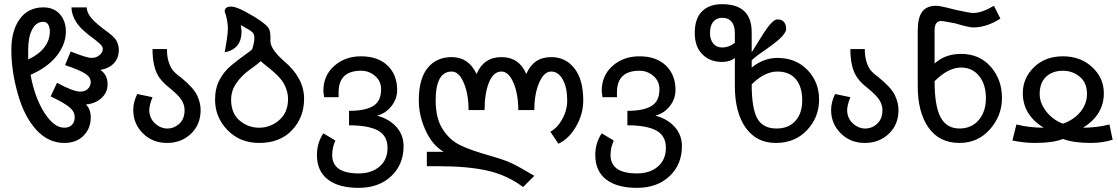

<svg xmlns="http://www.w3.org/2000/svg" viewBox="-20 -700 5446 935"><path d="M402.3 -664.1Q402.3 -644.5 418 -621.1Q433.6 -597.7 484.4 -558.6Q535.2 -523.4 546.9 -502Q558.6 -480.5 558.6 -457Q558.6 -418 535.2 -392.6Q511.7 -367.2 468.8 -359.4Q503.9 -335.9 503.9 -289.1Q503.9 -250 474.6 -222.7Q445.3 -195.3 398.4 -191.4Q421.9 -168 421.9 -128.9Q421.9 -74.2 386.7 -39.1Q351.6 -3.9 293 -3.9Q214.8 -3.9 156.2 -68.4Q97.7 -132.8 66.4 -244.1Q35.2 -355.5 35.2 -457Q35.2 -550.8 76.2 -607.4Q117.2 -664.1 191.4 -664.1Q242.2 -664.1 271.5 -630.9Q300.8 -597.7 300.8 -546.9Q300.8 -484.4 255.9 -427.7Q210.9 -371.1 128.9 -335.9Q148.4 -226.6 195.3 -152.3Q242.2 -78.1 293 -78.1Q316.4 -78.1 330.1 -91.8Q343.8 -105.5 343.8 -128.9Q343.8 -156.2 318.4 -177.7Q293 -199.2 226.6 -230.5L257.8 -296.9Q335.9 -253.9 371.1 -253.9Q394.5 -253.9 408.2 -267.6Q421.9 -281.2 421.9 -300.8Q421.9 -324.2 394.5 -341.8Q367.2 -359.4 296.9 -382.8L324.2 -449.2Q402.3 -418 425.8 -418Q449.2 -418 464.8 -431.6Q480.5 -445.3 480.5 -460.9Q480.5 -472.7 470.7 -482.4Q460.9 -492.2 441.4 -507.8Q375 -554.7 351.6 -591.8Q328.1 -628.9 328.1 -664.1ZM117.2 -410.2Q168 -433.6 195.3 -468.8Q222.7 -503.9 222.7 -546.9Q222.7 -566.4 214.8 -580.1Q207 -593.8 191.4 -593.8Q156.2 -593.8 136.7 -556.6Q117.2 -519.5 117.2 -457Q117.2 -433.6 117.2 -410.2Z M793 -460.9Q793 -425.8 800.8 -400.4Q808.6 -375 820.3 -359.4Q832 -343.8 859.4 -324.2Q921.9 -273.4 939.5 -236.3Q957 -199.2 957 -164.1Q957 -93.8 910.2 -48.8Q863.3 -3.9 793 -3.9Q722.7 -3.9 675.8 -50.8Q628.9 -97.7 628.9 -164.1Q628.9 -203.1 648.4 -242.2L722.7 -226.6Q707 -187.5 707 -164.1Q707 -125 734.4 -99.6Q761.7 -74.2 794.9 -74.2Q828.1 -74.2 853.5 -97.7Q878.9 -121.1 878.9 -164.1Q878.9 -187.5 865.2 -210.9Q851.6 -234.4 808.6 -269.5Q773.4 -296.9 755.9 -322.3Q738.3 -347.7 730.5 -382.8Q722.7 -418 722.7 -460.9Z M1074.2 -445.3Q1089.8 -531.2 1089.8 -558.6Q1089.8 -593.8 1078.1 -632.8Q1074.2 -640.6 1074.2 -644.5Q1074.2 -668 1105.5 -668Q1128.9 -668 1175.8 -642.6Q1222.7 -617.2 1250 -597.7Q1277.3 -578.1 1287.1 -564.5Q1296.9 -550.8 1296.9 -519.5V-500Q1296.9 -460.9 1363.3 -402.3Q1460.9 -320.3 1460.9 -218.8Q1460.9 -128.9 1402.3 -66.4Q1343.8 -3.9 1242.2 -3.9Q1148.4 -3.9 1087.9 -66.4Q1027.3 -128.9 1027.3 -214.8Q1027.3 -269.5 1048.8 -310.5Q1070.3 -351.6 1105.5 -380.9Q1140.6 -410.2 1195.3 -449.2Q1207 -457 1209 -462.9Q1210.9 -468.8 1214.8 -484.4Q1218.8 -500 1218.8 -515.6Q1218.8 -535.2 1207 -544.9Q1195.3 -554.7 1152.3 -578.1Q1156.2 -558.6 1156.2 -546.9Q1156.2 -460.9 1074.2 -445.3ZM1250 -402.3Q1238.3 -390.6 1197.3 -361.3Q1156.2 -332 1130.9 -294.9Q1105.5 -257.8 1105.5 -214.8Q1105.5 -148.4 1146.5 -113.3Q1187.5 -78.1 1242.2 -78.1Q1296.9 -78.1 1339.8 -115.2Q1382.8 -152.3 1382.8 -218.8Q1382.8 -253.9 1363.3 -291Q1343.8 -328.1 1277.3 -378.9Q1257.8 -394.5 1250 -402.3Z M1816.4 -136.7Q1875 -121.1 1910.2 -82Q1945.3 -43 1945.3 11.7Q1945.3 101.6 1884.8 158.2Q1824.2 214.8 1726.6 214.8Q1628.9 214.8 1576.2 173.8Q1523.4 132.8 1523.4 54.7Q1523.4 -3.9 1554.7 -50.8L1613.3 -15.6Q1597.7 19.5 1597.7 54.7Q1597.7 144.5 1726.6 144.5Q1789.1 144.5 1828.1 111.3Q1867.2 78.1 1867.2 19.5Q1867.2 -39.1 1820.3 -64.5Q1773.4 -89.8 1679.7 -89.8V-160.2Q1757.8 -160.2 1796.9 -183.6Q1835.9 -207 1835.9 -265.6Q1835.9 -304.7 1806.6 -330.1Q1777.3 -355.5 1738.3 -355.5Q1628.9 -355.5 1628.9 -250Q1628.9 -246.1 1628.9 -226.6H1558.6Q1554.7 -250 1554.7 -257.8Q1554.7 -332 1607.4 -378.9Q1660.2 -425.8 1738.3 -425.8Q1820.3 -425.8 1867.2 -380.9Q1914.1 -335.9 1914.1 -261.7Q1914.1 -218.8 1886.7 -183.6Q1859.4 -148.4 1816.4 -136.7Z M2582 -164.1H2503.9Q2503.9 -242.2 2480.5 -296.9Q2457 -351.6 2421.9 -351.6Q2382.8 -351.6 2361.3 -298.8Q2339.8 -246.1 2339.8 -164.1H2261.7Q2261.7 -242.2 2238.3 -296.9Q2214.8 -351.6 2179.7 -351.6Q2101.6 -351.6 2101.6 -210.9Q2101.6 -125 2134.8 -72.3Q2168 -19.5 2218.8 5.9Q2269.5 31.2 2367.2 58.6Q2421.9 74.2 2451.2 85.9Q2480.5 97.7 2521.5 121.1Q2562.5 144.5 2582 156.2L2527.3 210.9Q2449.2 152.3 2353.5 130.9Q2257.8 109.4 2117.2 109.4H2058.6V39.1H2140.6Q2085.9 7.8 2052.7 -64.5Q2019.5 -136.7 2019.5 -210.9Q2019.5 -316.4 2062.5 -369.1Q2105.5 -421.9 2179.7 -421.9Q2261.7 -421.9 2300.8 -339.8Q2335.9 -421.9 2421.9 -421.9Q2507.8 -421.9 2543 -339.8Q2578.1 -421.9 2664.1 -421.9Q2734.4 -421.9 2777.3 -367.2Q2820.3 -312.5 2820.3 -210.9Q2820.3 -144.5 2785.2 -84Q2750 -23.4 2699.2 0L2660.2 -58.6Q2695.3 -78.1 2718.8 -121.1Q2742.2 -164.1 2742.2 -210.9Q2742.2 -273.4 2720.7 -312.5Q2699.2 -351.6 2664.1 -351.6Q2628.9 -351.6 2605.5 -296.9Q2582 -242.2 2582 -164.1Z M3171.9 -136.7Q3230.5 -121.1 3265.6 -82Q3300.8 -43 3300.8 11.7Q3300.8 101.6 3240.2 158.2Q3179.7 214.8 3082 214.8Q2984.4 214.8 2931.6 173.8Q2878.9 132.8 2878.9 54.7Q2878.9 -3.9 2910.2 -50.8L2968.8 -15.6Q2953.1 19.5 2953.1 54.7Q2953.1 144.5 3082 144.5Q3144.5 144.5 3183.6 111.3Q3222.7 78.1 3222.7 19.5Q3222.7 -39.1 3175.8 -64.5Q3128.9 -89.8 3035.2 -89.8V-160.2Q3113.3 -160.2 3152.3 -183.6Q3191.4 -207 3191.4 -265.6Q3191.4 -304.7 3162.1 -330.1Q3132.8 -355.5 3093.8 -355.5Q2984.4 -355.5 2984.4 -250Q2984.4 -246.1 2984.4 -226.6H2914.1Q2910.2 -250 2910.2 -257.8Q2910.2 -332 2962.9 -378.9Q3015.6 -425.8 3093.8 -425.8Q3175.8 -425.8 3222.7 -380.9Q3269.5 -335.9 3269.5 -261.7Q3269.5 -218.8 3242.2 -183.6Q3214.8 -148.4 3171.9 -136.7Z M3640.6 -371.1Q3699.2 -418 3765.6 -418Q3855.5 -418 3912.1 -359.4Q3968.8 -300.8 3968.8 -214.8Q3968.8 -128.9 3910.2 -66.4Q3851.6 -3.9 3757.8 -3.9Q3664.1 -3.9 3611.3 -78.1Q3558.6 -152.3 3558.6 -281.2V-418Q3535.2 -398.4 3496.1 -398.4Q3437.5 -398.4 3400.4 -435.5Q3363.3 -472.7 3363.3 -539.1Q3363.3 -609.4 3398.4 -644.5Q3433.6 -679.7 3496.1 -679.7Q3640.6 -679.7 3640.6 -543V-445.3L3699.2 -539.1Q3742.2 -605.5 3765.6 -605.5Q3789.1 -605.5 3798.8 -591.8Q3808.6 -578.1 3808.6 -558.6Q3808.6 -546.9 3791 -525.4Q3773.4 -503.9 3707 -457Q3660.2 -425.8 3640.6 -406.2ZM3558.6 -492.2V-539.1Q3558.6 -574.2 3543 -593.8Q3527.3 -613.3 3498 -613.3Q3468.8 -613.3 3453.1 -593.8Q3437.5 -574.2 3437.5 -539.1Q3437.5 -507.8 3453.1 -488.3Q3468.8 -468.8 3496.1 -468.8Q3531.2 -468.8 3558.6 -492.2ZM3640.6 -289.1Q3640.6 -171.9 3668 -123Q3695.3 -74.2 3761.7 -74.2Q3820.3 -74.2 3853.5 -111.3Q3886.7 -148.4 3886.7 -210.9Q3886.7 -277.3 3855.5 -314.5Q3824.2 -351.6 3765.6 -351.6Q3703.1 -351.6 3640.6 -289.1Z M4191.4 -460.9Q4191.4 -425.8 4199.2 -400.4Q4207 -375 4218.8 -359.4Q4230.5 -343.8 4257.8 -324.2Q4320.3 -273.4 4337.9 -236.3Q4355.5 -199.2 4355.5 -164.1Q4355.5 -93.8 4308.6 -48.8Q4261.7 -3.9 4191.4 -3.9Q4121.1 -3.9 4074.2 -50.8Q4027.3 -97.7 4027.3 -164.1Q4027.3 -203.1 4046.9 -242.2L4121.1 -226.6Q4105.5 -187.5 4105.5 -164.1Q4105.5 -125 4132.8 -99.6Q4160.2 -74.2 4193.4 -74.2Q4226.6 -74.2 4252 -97.7Q4277.3 -121.1 4277.3 -164.1Q4277.3 -187.5 4263.7 -210.9Q4250 -234.4 4207 -269.5Q4171.9 -296.9 4154.3 -322.3Q4136.7 -347.7 4128.9 -382.8Q4121.1 -418 4121.1 -460.9Z M4531.2 -390.6Q4582 -437.5 4660.2 -437.5Q4750 -437.5 4804.7 -375Q4859.4 -312.5 4859.4 -222.7Q4859.4 -136.7 4800.8 -70.3Q4742.2 -3.9 4652.3 -3.9Q4554.7 -3.9 4502 -78.1Q4449.2 -152.3 4449.2 -281.2V-550.8Q4449.2 -613.3 4470.7 -642.6Q4492.2 -671.9 4539.1 -671.9Q4558.6 -671.9 4632.8 -652.3Q4703.1 -636.7 4718.8 -636.7Q4761.7 -636.7 4820.3 -671.9L4851.6 -609.4Q4785.2 -566.4 4718.8 -566.4Q4699.2 -566.4 4632.8 -585.9Q4574.2 -597.7 4562.5 -597.7Q4531.2 -597.7 4531.2 -550.8ZM4531.2 -304.7Q4531.2 -183.6 4560.5 -128.9Q4589.8 -74.2 4652.3 -74.2Q4710.9 -74.2 4746.1 -115.2Q4781.2 -156.2 4781.2 -222.7Q4781.2 -289.1 4748 -330.1Q4714.8 -371.1 4660.2 -371.1Q4597.7 -371.1 4531.2 -304.7Z M5398.4 -19.5Q5347.7 -3.9 5293 -3.9Q5207 -3.9 5156.2 -23.4Q5109.4 -3.9 5019.5 -3.9Q4968.8 -3.9 4910.2 -15.6L4929.7 -93.8Q4992.2 -78.1 5062.5 -78.1Q4960.9 -140.6 4960.9 -246.1Q4960.9 -320.3 5015.6 -373Q5070.3 -425.8 5156.2 -425.8Q5242.2 -425.8 5298.8 -373Q5355.5 -320.3 5355.5 -246.1Q5355.5 -140.6 5253.9 -78.1Q5320.3 -78.1 5382.8 -93.8ZM5156.2 -97.7Q5210.9 -117.2 5242.2 -156.2Q5273.4 -195.3 5273.4 -242.2Q5273.4 -296.9 5238.3 -326.2Q5203.1 -355.5 5156.2 -355.5Q5105.5 -355.5 5074.2 -326.2Q5043 -296.9 5043 -242.2Q5043 -199.2 5074.2 -158.2Q5105.5 -117.2 5156.2 -97.7Z"/></svg>

Font: 和音 by 宁静之雨，公众号njzyshare
Style: Regular
Weight: 400
Designer: Steve Matteson
Foundry: Ascender Corporation
Version: Version 6.00;June 8, 2018;FontCreator 11.0.0.2388 32-bit